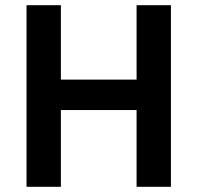

<svg xmlns="http://www.w3.org/2000/svg" viewBox="-20 -718 759 738"><path d="M505 0H637V-698H505V-412H214V-698H82V0H214V-295H505Z"/></svg>

Font: IBM Plex Devanagari Medium
Style: Regular
Weight: 600
Designer: Mike Abbink, Paul van der Laan, Pieter van Rosmalen, Erin McLaughlin
Foundry: Bold Monday
Version: Version 1.0